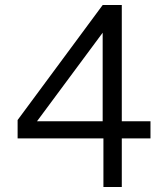

<svg xmlns="http://www.w3.org/2000/svg" viewBox="-20 -743 662 763"><path d="M388 -723 50 -266V-193H391V0H464V-193H578V-261H464V-723ZM127 -261 388 -613V-261Z"/></svg>

Font: United Sans Light
Style: Regular
Weight: 300
Designer: Pablo Impallari, Rodrigo Fuenzalida (Modified by Dan O. Williams)
Version: Version 1.000;PS 001.000;hotconv 1.0.88;makeotf.lib2.5.64775